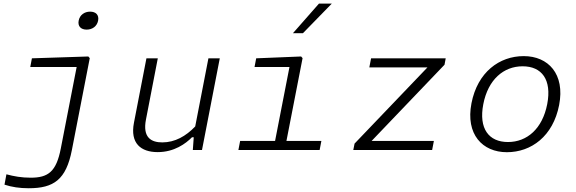

<svg xmlns="http://www.w3.org/2000/svg" viewBox="-20 -818 3140 1047"><path d="M372 0 469.5 -501 461.5 -510 154 -500 145 -452.5H398L311.5 -8C287 118 243 151 147.5 151C97.5 151 55.5 143.5 15 132.5L4.5 189C44.5 202 86.5 208.5 136.5 208.5C273.5 208.5 340.5 161.5 372 0ZM452.5 -656.5C483.5 -656.5 509 -674.5 515 -705.5C521 -736.5 502.5 -754.5 471.5 -754.5C440.5 -754.5 415 -736.5 409 -705.5C403 -674.5 421.5 -656.5 452.5 -656.5Z M778.5 -500 710.5 -149C688.5 -36 748.5 11.5 840 11.5C930.5 11.5 993 -35 1027 -69.5H1036.5L1031.5 0H1081.5L1178.5 -500H1116.5L1044.5 -128.5C994 -75.5 934 -41.5 865 -41.5C805.5 -41.5 756.5 -67 776 -166.5L840.5 -500Z M1280 0H1723L1732.5 -49.5H1542L1630 -501L1622 -510L1377 -500L1368 -452.5H1558.5L1480 -49.5H1289.5ZM1577.5 -637 1719.5 -798.5H1789.5L1632 -637Z M2003.5 -500 1994 -450.5H2311L1913.5 -35L1906.5 0H2336.5L2346 -49.5H2006.5L2404 -465L2410.5 -500Z M3029 -245C3062 -414.5 2969.5 -512 2836 -512C2703 -512 2584 -424.5 2551 -255C2518 -85.5 2611 12 2744 12C2877.5 12 2996 -75.5 3029 -245ZM2964 -250C2938 -116 2854 -43.5 2750 -43.5C2646 -43.5 2589.5 -116 2615.5 -250C2641.5 -384 2726 -456.5 2830 -456.5C2934 -456.5 2990 -384 2964 -250Z"/></svg>

Font: Monaspace Neon ExtraLight
Style: Italic
Weight: 200
Italic angle: -11°
Designer: Riley Cran & the Lettermatic Team
Foundry: Lettermatic
Version: Version 1.200 (Monaspace Neon)